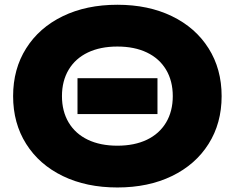

<svg xmlns="http://www.w3.org/2000/svg" viewBox="-20 -787 1006 823"><path d="M655 -451.8V-298.2H312.2V-451.8ZM36.2 -375Q36.2 -491.3 92.2 -579.9Q148.1 -668.6 249.2 -717.6Q350.2 -766.6 483.1 -766.6Q615.9 -766.6 717 -717.6Q818.1 -668.6 874 -579.9Q930 -491.3 930 -375Q930 -258.7 874 -170.1Q818.1 -81.4 717 -32.4Q615.9 16.6 483.1 16.6Q350.2 16.6 249.2 -32.4Q148.1 -81.4 92.2 -170.1Q36.2 -258.7 36.2 -375ZM720.6 -375Q720.6 -440.1 691.8 -488.3Q662.9 -536.5 609.6 -562Q556.2 -587.5 483.1 -587.5Q410 -587.5 356.6 -562Q303.3 -536.5 274.4 -488.3Q245.6 -440.1 245.6 -375Q245.6 -309.9 274.4 -261.7Q303.3 -213.5 356.6 -188Q410 -162.5 483.1 -162.5Q556.2 -162.5 609.6 -188Q662.9 -213.5 691.8 -261.7Q720.6 -309.9 720.6 -375Z"/></svg>

Font: Unbounded Variable
Style: Regular
Weight: 400
Designer: Luke Prowse, Jean-Baptiste Morizot, Fátima Lázaro, Florian Runge
Foundry: NaN
Version: Version 1.600;FEAKit 1.0